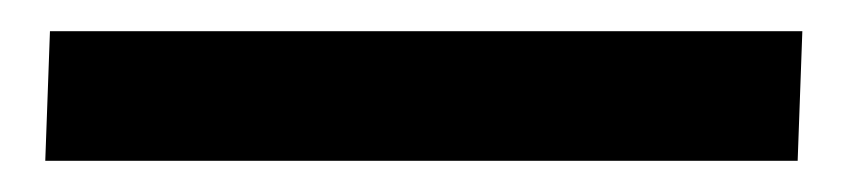

<svg xmlns="http://www.w3.org/2000/svg" viewBox="-20 12 553 123"><path d="M9 115 12 32H494L491 115Z"/></svg>

Font: Literata 18pt
Style: Bold Italic
Weight: 700
Italic angle: -2°
Designer: Latin by Veronika Burian and Jose Scaglione. Greek by Irene Vlachou. Cyrillic by Vera Evstafieva
Foundry: TypeTogether
Version: Version 3.103;gftools[0.9.29]